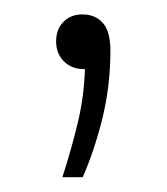

<svg xmlns="http://www.w3.org/2000/svg" viewBox="-20 -88 226 260"><path d="M64.5 152Q77.5 111.5 85.8 76.2Q94 41 95 5.5H93Q77 5.5 66.5 -5Q56 -15.5 56 -32Q56 -48.5 66 -58.5Q76 -68.5 91.5 -68.5Q109 -68.5 119.2 -57Q129.5 -45.5 129.5 -19.5Q129.5 28 118.8 71.8Q108 115.5 92 152Z"/></svg>

Font: Encode Sans Cnd XLt
Style: Regular
Weight: 200
Width: 3
Designer: Multiple Designers
Foundry: Impallari Type
Version: Version 3.002; ttfautohint (v1.8.3) -l 8 -r 50 -G 200 -x 14 